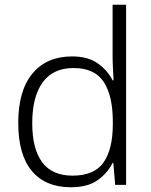

<svg xmlns="http://www.w3.org/2000/svg" viewBox="-20 -846 639 810"><path d="M279 -56Q172 -56 114.5 -124.5Q57 -193 57 -327Q57 -464 117 -536Q177 -608 284 -608Q351 -608 392.5 -578.5Q434 -549 455 -507H459Q458 -530 456.5 -558.5Q455 -587 455 -611V-826H512V-66H466L458 -159H455Q434 -116 392 -86Q350 -56 279 -56ZM286 -105Q378 -105 417 -161Q456 -217 456 -323V-332Q456 -442 417.5 -500.5Q379 -559 290 -559Q204 -559 160 -498.5Q116 -438 116 -326Q116 -218 158 -161.5Q200 -105 286 -105Z"/></svg>

Font: Noto Sans Malayalam UI Light
Style: Regular
Weight: 300
Designer: Jelle Bosma - Monotype Design Team
Foundry: Monotype Imaging Inc.
Version: Version 2.104; ttfautohint (v1.8.4.7-5d5b)